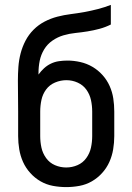

<svg xmlns="http://www.w3.org/2000/svg" viewBox="-20 -755 540 783"><path d="M250 8Q223 8 196 3Q169 -2 145.5 -15.5Q122 -29 103.5 -49.5Q85 -70 74 -94.5Q63 -119 58.5 -146Q54 -173 54 -200V-300Q54 -332 53.5 -363.5Q53 -395 53 -426Q53 -454 55 -482Q57 -510 64 -537Q71 -564 84 -589Q97 -614 117 -634Q137 -654 162 -667Q187 -680 214 -687Q241 -694 269 -697.5Q297 -701 324.5 -706Q352 -711 379 -718Q406 -725 432 -735V-655Q410 -644 386 -637.5Q362 -631 337 -627Q312 -623 287.5 -620.5Q263 -618 239 -611Q215 -604 194 -589.5Q173 -575 160 -553.5Q147 -532 142 -507.5Q137 -483 137 -458Q137 -456 137 -454.5Q137 -453 137 -451Q147 -465 159.5 -476.5Q172 -488 187.5 -495.5Q203 -503 220.5 -505.5Q238 -508 255 -508Q281 -508 307.5 -502Q334 -496 357 -482.5Q380 -469 398 -449Q416 -429 427 -404.5Q438 -380 442 -353.5Q446 -327 446 -300V-200Q446 -173 441.5 -146Q437 -119 426 -94.5Q415 -70 396.5 -49.5Q378 -29 354.5 -15.5Q331 -2 304 3Q277 8 250 8ZM250 -72Q274 -72 296 -81.5Q318 -91 332 -110.5Q346 -130 351 -153Q356 -176 356 -200V-300Q356 -324 351 -347Q346 -370 332.5 -389Q319 -408 297 -418Q275 -428 251 -428Q251 -428 251 -428Q251 -428 251 -428Q227 -428 204.5 -418.5Q182 -409 168 -390Q154 -371 149 -347.5Q144 -324 144 -300V-200Q144 -176 149 -153Q154 -130 168 -110.5Q182 -91 204 -81.5Q226 -72 250 -72Z"/></svg>

Font: Iosevka SS04 Medium
Style: Regular
Weight: 500
Monospace: yes
Designer: Belleve Invis
Foundry: Belleve Invis
Version: Version 19.0.0; ttfautohint (v1.8.4)